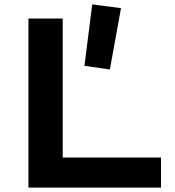

<svg xmlns="http://www.w3.org/2000/svg" viewBox="-20 -847 789 867"><path d="M108.4 -763.2H263.2V-135.7H707V0H108.4ZM396.5 -827.1 526.4 -810.1 476.1 -533.2 361.3 -549.8Z"/></svg>

Font: Krona One
Style: Regular
Weight: 400
Version: Version 1.003